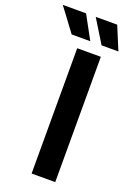

<svg xmlns="http://www.w3.org/2000/svg" viewBox="-250 -948 691 1008"><g transform="rotate(20 96.0 -444.0)"><path d="M66 0V-700H198V0ZM14 -758 -83 -888H47L118 -758ZM181 -758 101 -888H221L275 -758Z"/></g></svg>

Font: Space Grotesk Light
Style: Bold
Weight: 700
Version: Version 2.000